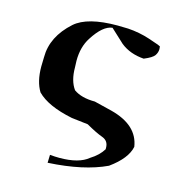

<svg xmlns="http://www.w3.org/2000/svg" viewBox="-93 -580 713 767"><g transform="rotate(15 263.0 -197.0)"><path d="M172 104 173 71Q194 73 212 73Q293 73 331 41Q365 20 382 -8V-14Q382 -43 355.5 -52.5Q329 -62 287 -86L219 -94Q116 -115 72 -160Q48 -199 48 -261L49 -300Q49 -385 125 -453Q176 -498 300 -498L344 -497Q391 -494 435 -479.5Q479 -465 485 -461L486 -450Q486 -436 477.5 -423.5Q469 -411 435 -397Q378 -401 339 -432L283 -484Q244 -480 204 -417Q178 -377 178 -320L179 -292Q179 -237 203 -204Q235 -181 291 -181L364 -163Q477 -134 490 -47Q480 3 412 52Q319 96 172 104Z"/></g></svg>

Font: Xiangcui Kesong Xiangcui Kesong
Style: Regular
Weight: 400
Version: Version 1.501;March 28, 2024;FontCreator 14.0.0.2814 64-bit